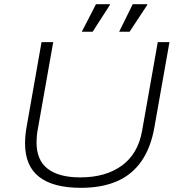

<svg xmlns="http://www.w3.org/2000/svg" viewBox="-20 -888 860 920"><path d="M368 12Q235 12 167.5 -40.5Q100 -93 100 -201Q100 -219 102 -240.5Q104 -262 108 -283L179 -686H235L161 -268Q158 -253 156.5 -236Q155 -219 155 -206Q155 -120 209 -79Q263 -38 364 -38Q487 -38 564.5 -95Q642 -152 661 -262L736 -686H792L720 -279Q703 -181 658 -116Q613 -51 540.5 -19.5Q468 12 368 12ZM551 -736 616 -868H685L686 -865L601 -736ZM372 -736 440 -868H506L507 -865L424 -736Z"/></svg>

Font: Archivo SemiExpanded Thin
Style: Italic
Weight: 250
Width: 6
Italic angle: -10°
Designer: Hector Gatti
Foundry: Omnibus-Type
Version: Version 2.001